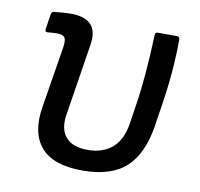

<svg xmlns="http://www.w3.org/2000/svg" viewBox="-63 -567 671 645"><g transform="rotate(10 272.0 -244.0)"><path d="M257.8 12.2Q157.7 12.2 116 -36.4Q74.2 -85 88.9 -174.8L122.1 -378.9Q127 -408.2 120.8 -417.5Q114.7 -426.8 95.2 -426.8Q84.5 -426.8 62 -424.8Q57.1 -424.3 55.2 -427.2Q53.2 -430.2 54.2 -435.1L62 -485.8Q63.5 -494.6 71.8 -496.1Q107.9 -500 128.9 -500Q225.1 -500 211.9 -411.1L172.9 -164.1Q164.6 -113.8 188 -86.4Q211.4 -59.1 263.2 -59.1Q314 -59.1 346.2 -86.4Q378.4 -113.8 387.2 -168.9L397 -232.9Q413.1 -333.5 418 -478Q418 -487.8 428.2 -487.8H492.2Q502 -487.8 502 -478Q502 -371.6 483.9 -255.9L472.2 -179.2Q457 -80.6 406.2 -34.2Q355.5 12.2 257.8 12.2Z"/></g></svg>

Font: Sofia Sans
Style: Italic
Weight: 400
Italic angle: -9°
Designer: Botio Nikoltchev, Ani Petrova
Foundry: lettersoup
Version: Version 4.100